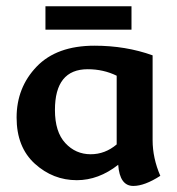

<svg xmlns="http://www.w3.org/2000/svg" viewBox="-20 -576 573 621"><path d="M411.1 25.4Q367.2 25.4 362.3 -43Q298.8 6.8 228.5 6.8Q151.4 6.8 92.5 -46.6Q33.7 -100.1 33.7 -195.8Q33.7 -293 98.6 -360.6Q163.6 -428.2 285.6 -428.2Q386.7 -428.2 473.6 -397V-122.6Q473.6 -64.9 498.5 -7.3Q447.8 25.4 411.1 25.4ZM273.4 -77.1Q319.8 -77.1 357.4 -108.9V-331.1Q314.5 -352.1 263.7 -352.1Q157.7 -352.1 157.7 -220.2Q157.7 -149.4 191.2 -113.3Q224.6 -77.1 273.4 -77.1ZM405.3 -480H127V-555.7H405.3Z"/></svg>

Font: ALMAS
Style: Bold
Weight: 700
Designer: ALMAS Font/ by Husham Jawad Kadhim, derived from the Bainsely font by/ Paul James MIller
Foundry: High-Logic / Made with FontCreator
Version: Version 1.411;September 19, 2021;FontCreator 14.0.0.2814 32-